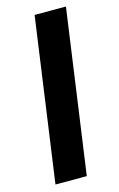

<svg xmlns="http://www.w3.org/2000/svg" viewBox="-113 -768 505 817"><g transform="rotate(-15 139.5 -360.0)"><path d="M26 0 127 -720H265L164 0Z"/></g></svg>

Font: Chivo SemiBold
Style: Italic
Weight: 600
Italic angle: -8.05°
Designer: Hector Gatti
Foundry: Omnibus-Type
Version: Version 2.002